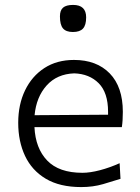

<svg xmlns="http://www.w3.org/2000/svg" viewBox="-20 -750 568 780"><path d="M310 10Q223 10 166.2 -23.8Q109.5 -57.5 81.8 -116.5Q54 -175.5 54 -251Q54 -325.5 81.8 -383Q109.5 -440.5 160.2 -473.5Q211 -506.5 280.5 -506.5Q372.5 -506.5 425.8 -451.8Q479 -397 479 -295.5Q479 -259.5 475 -233.5H120Q124 -147.5 171.8 -97.8Q219.5 -48 315 -48Q346 -48 386 -58.5Q426 -69 466 -87L469.5 -23.5Q440 -14 398.8 -2Q357.5 10 310 10ZM281.5 -452Q211.5 -449.5 169.5 -402.8Q127.5 -356 120.5 -282L419 -284Q419 -287 419 -290Q419 -293 419 -296Q419 -373.5 381 -411.8Q343 -450 281.5 -452ZM276 -620Q248.5 -620 236 -634.5Q223.5 -649 223.5 -683.5Q223.5 -708 236.2 -719Q249 -730 277 -730Q330 -730 330 -679.5Q330 -648 317.2 -634Q304.5 -620 276 -620Z"/></svg>

Font: Commissioner Flair Light
Style: Regular
Weight: 300
Designer: Kostas Bartsokas
Foundry: Kostas Bartsokas
Version: Version 1.000; ttfautohint (v1.8.3)